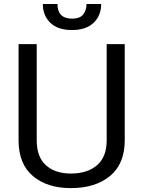

<svg xmlns="http://www.w3.org/2000/svg" viewBox="-20 -932 716 962"><path d="M341 -781.5Q269.5 -781.5 232 -818Q194.5 -854.5 194.5 -912H268Q268 -839 341 -838.5Q380 -838.5 396.8 -859.5Q413.5 -880.5 413.5 -912H487Q487 -854 449 -817.8Q411 -781.5 341 -781.5ZM335 10.5Q216 10.5 144.5 -50.2Q73 -111 73 -229V-711H164V-229Q164 -145.5 210.2 -104Q256.5 -62.5 335 -62.5Q417.5 -62.5 466 -104Q514.5 -145.5 514.5 -229V-711H605V-229Q605 -111 531.2 -50.2Q457.5 10.5 335 10.5Z"/></svg>

Font: Roberto Sans
Style: Regular
Weight: 400
Designer: Google (font) & Cristiano Sobral (main changes)
Version: Version 1.500; ttfautohint (v1.8.4.7-5d5b-dirty)